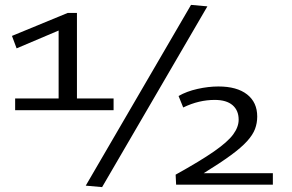

<svg xmlns="http://www.w3.org/2000/svg" viewBox="-20 -756 1197 786"><path d="M42 -305V-353H220V-631L48 -558L29 -609L257 -703H295V-353H445V-305ZM398 10 331 4 762 -736 829 -730ZM701 0 699 -41Q800 -97 856 -136Q912 -175 934.5 -205.5Q957 -236 957 -266Q957 -304 932 -325.5Q907 -347 859 -347Q827 -347 795 -339.5Q763 -332 730 -316L711 -363Q744 -382 788.5 -392Q833 -402 874 -402Q950 -402 991.5 -369.5Q1033 -337 1033 -279Q1033 -252 1024 -228Q1015 -204 991.5 -178Q968 -152 925 -120.5Q882 -89 814 -47H1097V0Z"/></svg>

Font: Georama Extended
Style: Regular
Weight: 400
Width: 7
Designer: Jean-Baptiste Levee
Foundry: Production Type
Version: Version 1.000